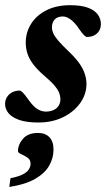

<svg xmlns="http://www.w3.org/2000/svg" viewBox="-26 -466 415 751"><path d="M50.2 -111.7Q55.5 -111.7 63 -104.3Q70.5 -97 87.6 -72.9Q105 -48.7 121 -39.1Q137 -29.5 153 -29.5Q169.7 -29.5 182.6 -35.1Q195.4 -40.7 202.8 -51.6Q210.2 -62.4 210.2 -77.8Q210.2 -90.6 205.1 -103.4Q200 -116.1 186.5 -132.1Q172.9 -148.1 146.7 -170.2Q120.9 -192.6 105 -213.1Q89.1 -233.6 81.9 -254.7Q74.7 -275.8 74.7 -299.4Q74.7 -339.5 95.6 -372.7Q116.4 -405.9 155.5 -425.8Q194.6 -445.7 248.6 -445.7Q291.8 -445.7 318.1 -435.8Q344.4 -426 356.5 -409.2Q368.6 -392.4 368.6 -372Q368.6 -356.6 361.6 -345.3Q354.7 -333.9 342.4 -327.7Q330.2 -321.5 314.3 -321.5Q310 -321.5 302.5 -328.5Q295 -335.5 280.8 -356.5Q266.7 -377.4 250.7 -389.5Q234.6 -401.6 219.7 -401.6Q198.9 -401.6 188 -390Q177.1 -378.3 177.1 -358.8Q177.1 -347.8 182.4 -335.7Q187.7 -323.7 201.9 -306.9Q216.1 -290.2 242.5 -265Q269 -240 284.2 -218.4Q299.3 -196.8 305.7 -176.9Q312.2 -157 312.2 -137.4Q312.2 -97.5 287.9 -63.1Q263.5 -28.7 220.9 -7.7Q178.4 13.2 123.6 13.2Q78 13.2 49.4 3.2Q20.8 -6.8 7.3 -23.2Q-6.1 -39.7 -6.1 -59.2Q-6.1 -74.6 1.3 -86.3Q8.8 -98.1 21.6 -104.9Q34.4 -111.7 50.2 -111.7ZM44.3 125.5Q44.3 99.6 63.9 76.8Q83.5 54 122.7 54Q151.5 54 167.4 70.8Q183.3 87.5 183.3 119.6Q183.3 152.4 166.2 182.2Q149.1 212 111.1 233.8Q73 255.7 10.4 265.3L15 231Q46.8 224.8 63.9 215.7Q80.9 206.7 87.2 195.9Q93.6 185.2 93.6 174.3Q93.6 158.8 81.3 150.5Q68.9 142.1 56.6 136.8Q44.3 131.5 44.3 125.5Z"/></svg>

Font: Newsreader Text
Style: Italic
Weight: 400
Italic angle: -17°
Designer: Hugues Gentile
Foundry: Production Type
Version: Version 1.001